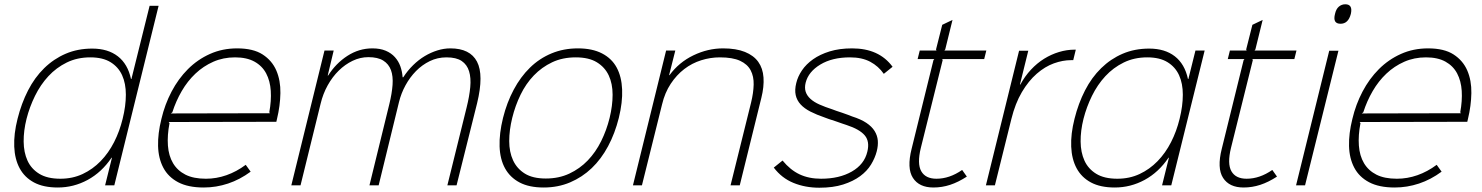

<svg xmlns="http://www.w3.org/2000/svg" viewBox="-20 -866 6925 897"><path d="M514 0H471L503 -129H501Q455 -61 389.5 -25.5Q324 10 250 10Q183 10 139 -13.5Q95 -37 72 -79.5Q49 -122 46.5 -181Q44 -240 62 -311Q80 -383 111 -443.5Q142 -504 186.5 -547.5Q231 -591 287 -615Q343 -639 411 -639Q484 -639 530.5 -603Q577 -567 592 -497H594L679 -839H721ZM553 -311Q568 -371 568 -423.5Q568 -476 550.5 -514.5Q533 -553 496.5 -575.5Q460 -598 402 -598Q341 -598 292 -574Q243 -550 206 -510Q169 -470 143.5 -418Q118 -366 104 -311Q90 -255 90.5 -204.5Q91 -154 108.5 -115.5Q126 -77 163.5 -54Q201 -31 262 -31Q319 -31 366 -53Q413 -75 450 -113Q487 -151 513 -202Q539 -253 553 -311Z M1271 -297 768 -296 772 -291Q761 -234 764.5 -186Q768 -138 788.5 -103.5Q809 -69 846.5 -50Q884 -31 942 -31Q991 -31 1038 -47.5Q1085 -64 1128 -96L1151 -64Q1101 -27 1045.5 -8.5Q990 10 932 10Q859 10 812.5 -14.5Q766 -39 743 -82.5Q720 -126 718.5 -184Q717 -242 734 -310Q750 -378 781.5 -438Q813 -498 858 -543Q903 -588 961 -614Q1019 -640 1088 -640Q1163 -640 1207 -611.5Q1251 -583 1271 -536.5Q1291 -490 1290 -431Q1289 -372 1274 -310ZM1242 -337 1238 -341Q1248 -395 1245 -441.5Q1242 -488 1223.5 -523Q1205 -558 1169 -578Q1133 -598 1078 -598Q1023 -598 976.5 -577.5Q930 -557 893 -522Q856 -487 829 -440.5Q802 -394 785 -341L778 -336Z M2209 -384 2113 0H2070L2160 -364Q2173 -416 2177 -459Q2181 -502 2171.5 -533Q2162 -564 2137 -581Q2112 -598 2066 -598Q2024 -598 1988 -580.5Q1952 -563 1923.5 -534Q1895 -505 1874.5 -467.5Q1854 -430 1844 -389L1749 0H1706L1799 -380Q1811 -429 1814 -469.5Q1817 -510 1806.5 -538.5Q1796 -567 1770.5 -583Q1745 -599 1701 -599Q1663 -599 1627.5 -582Q1592 -565 1562.5 -536Q1533 -507 1511 -467.5Q1489 -428 1478 -382L1384 0H1341L1496 -630H1539L1511 -513H1513Q1549 -570 1603 -605Q1657 -640 1720 -640Q1756 -640 1782 -629Q1808 -618 1825 -599Q1842 -580 1850.5 -556Q1859 -532 1861 -505H1864Q1884 -536 1910 -561.5Q1936 -587 1964.5 -604Q1993 -621 2023.5 -630.5Q2054 -640 2084 -640Q2176 -640 2208.5 -578Q2241 -516 2209 -384Z M2871 -315Q2853 -243 2821 -183Q2789 -123 2744.5 -80.5Q2700 -38 2643.5 -14Q2587 10 2520 10Q2452 10 2407.5 -13.5Q2363 -37 2339.5 -79.5Q2316 -122 2314 -182Q2312 -242 2330 -315Q2348 -387 2380 -447Q2412 -507 2456 -550Q2500 -593 2556.5 -616.5Q2613 -640 2680 -640Q2747 -640 2792.5 -616.5Q2838 -593 2861 -550.5Q2884 -508 2886.5 -448Q2889 -388 2871 -315ZM2828 -315Q2842 -372 2842 -423.5Q2842 -475 2824 -513.5Q2806 -552 2768.5 -575Q2731 -598 2670 -598Q2608 -598 2559.5 -575Q2511 -552 2474 -513.5Q2437 -475 2412 -423.5Q2387 -372 2373 -315Q2359 -258 2359 -207Q2359 -156 2377 -117Q2395 -78 2432 -55Q2469 -32 2530 -32Q2591 -32 2640 -55Q2689 -78 2726 -116.5Q2763 -155 2788.5 -206.5Q2814 -258 2828 -315Z M3537 -409 3436 0H3393L3489 -387Q3500 -432 3501 -470.5Q3502 -509 3487 -537.5Q3472 -566 3437.5 -582Q3403 -598 3343 -598Q3299 -598 3256 -584.5Q3213 -571 3177 -543.5Q3141 -516 3113.5 -474.5Q3086 -433 3073 -378L2979 0H2937L3092 -630H3135L3106 -515H3108Q3152 -575 3219.5 -607.5Q3287 -640 3358 -640Q3419 -640 3460 -623.5Q3501 -607 3522.5 -577Q3544 -547 3547 -504Q3550 -461 3537 -409Z M4076 -159Q4068 -128 4049.5 -97.5Q4031 -67 3998.5 -43Q3966 -19 3919 -4Q3872 11 3808 11Q3742 11 3687 -11.5Q3632 -34 3595 -83L3636 -116Q3672 -72 3715.5 -51.5Q3759 -31 3816 -31Q3901 -31 3959.5 -64.5Q4018 -98 4032 -157Q4044 -205 4020 -233.5Q3996 -262 3935 -282Q3930 -283 3915.5 -288.5Q3901 -294 3884 -299.5Q3867 -305 3852 -310Q3837 -315 3833 -317Q3795 -330 3766.5 -344.5Q3738 -359 3720.5 -378Q3703 -397 3697.5 -421.5Q3692 -446 3700 -478Q3707 -508 3726.5 -537Q3746 -566 3778.5 -589Q3811 -612 3856.5 -626Q3902 -640 3961 -640Q4087 -640 4150 -554L4109 -521Q4084 -557 4045.5 -577.5Q4007 -598 3951 -598Q3868 -598 3812.5 -564.5Q3757 -531 3744 -480Q3738 -456 3744 -437.5Q3750 -419 3766.5 -404Q3783 -389 3809 -377.5Q3835 -366 3869 -355Q3873 -353 3886.5 -348.5Q3900 -344 3915 -339Q3930 -334 3943 -329Q3956 -324 3961 -322Q4002 -309 4027.5 -292Q4053 -275 4066 -254Q4079 -233 4081 -209.5Q4083 -186 4076 -159Z M4497 -41Q4457 -15 4419 -2.5Q4381 10 4341 10Q4274 10 4245 -35Q4216 -80 4239 -171L4341 -585L4345 -590H4267L4277 -630H4355L4353 -635L4382 -750L4430 -773L4396 -635L4392 -630H4588L4578 -590H4382L4384 -585L4282 -175Q4264 -101 4284 -66Q4304 -31 4355 -31Q4416 -31 4475 -72Z M4994 -585H4984Q4945 -585 4903.5 -570Q4862 -555 4823.5 -521.5Q4785 -488 4754 -435.5Q4723 -383 4705 -310L4628 0H4586L4741 -629H4784L4745 -471H4747Q4768 -510 4796.5 -540.5Q4825 -571 4858 -591.5Q4891 -612 4927.5 -623Q4964 -634 5000 -634H5006Z M5452 0H5409L5441 -129H5439Q5393 -61 5327.5 -25.5Q5262 10 5188 10Q5121 10 5077 -13.5Q5033 -37 5010 -79.5Q4987 -122 4984.5 -181Q4982 -240 5000 -311Q5018 -383 5049 -443.5Q5080 -504 5124.5 -547.5Q5169 -591 5225 -615Q5281 -639 5349 -639Q5422 -639 5468.5 -603Q5515 -567 5530 -497H5532L5565 -630H5608ZM5491 -311Q5506 -371 5506 -423.5Q5506 -476 5488.5 -514.5Q5471 -553 5434.5 -575.5Q5398 -598 5340 -598Q5279 -598 5230 -574Q5181 -550 5144 -510Q5107 -470 5081.5 -418Q5056 -366 5042 -311Q5028 -255 5028.5 -204.5Q5029 -154 5046.5 -115.5Q5064 -77 5101.5 -54Q5139 -31 5200 -31Q5257 -31 5304 -53Q5351 -75 5388 -113Q5425 -151 5451 -202Q5477 -253 5491 -311Z M5946 -41Q5906 -15 5868 -2.5Q5830 10 5790 10Q5723 10 5694 -35Q5665 -80 5688 -171L5790 -585L5794 -590H5716L5726 -630H5804L5802 -635L5831 -750L5879 -773L5845 -635L5841 -630H6037L6027 -590H5831L5833 -585L5731 -175Q5713 -101 5733 -66Q5753 -31 5804 -31Q5865 -31 5924 -72Z M6265 -846Q6301 -846 6291 -801Q6279 -755 6243 -755Q6205 -755 6217 -801Q6222 -824 6235 -835Q6248 -846 6265 -846ZM6077 0H6035L6190 -629H6233Z M6835 -297 6332 -296 6336 -291Q6325 -234 6328.5 -186Q6332 -138 6352.5 -103.5Q6373 -69 6410.5 -50Q6448 -31 6506 -31Q6555 -31 6602 -47.5Q6649 -64 6692 -96L6715 -64Q6665 -27 6609.5 -8.5Q6554 10 6496 10Q6423 10 6376.5 -14.5Q6330 -39 6307 -82.5Q6284 -126 6282.5 -184Q6281 -242 6298 -310Q6314 -378 6345.5 -438Q6377 -498 6422 -543Q6467 -588 6525 -614Q6583 -640 6652 -640Q6727 -640 6771 -611.5Q6815 -583 6835 -536.5Q6855 -490 6854 -431Q6853 -372 6838 -310ZM6806 -337 6802 -341Q6812 -395 6809 -441.5Q6806 -488 6787.5 -523Q6769 -558 6733 -578Q6697 -598 6642 -598Q6587 -598 6540.5 -577.5Q6494 -557 6457 -522Q6420 -487 6393 -440.5Q6366 -394 6349 -341L6342 -336Z"/></svg>

Font: TypoPRO Sinkin Sans
Style: 200 X Light Italic
Weight: 200
Italic angle: -112°
Designer: Keith Bates
Foundry: K-Type
Version: Sinkin Sans (version 1.0)  by Keith Bates   •   © 2014   www